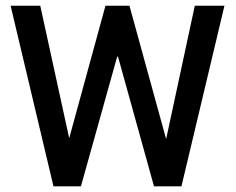

<svg xmlns="http://www.w3.org/2000/svg" viewBox="-20 -660 836 680"><path d="M122.6 -639.6 225.1 -170.4 353.5 -639.6H438.5L568.4 -167.5L669.9 -639.6H774.9L622.6 0H525.4L397.9 -459.5H395L266.6 0H169.4L17.6 -639.6Z"/></svg>

Font: Yantramanav Medium
Style: Regular
Weight: 500
Version: Version 1.001;PS 1.0;hotconv 1.0.72;makeotf.lib2.5.5900; ttf